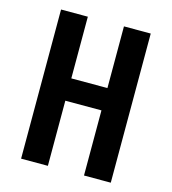

<svg xmlns="http://www.w3.org/2000/svg" viewBox="-109 -825 819 914"><g transform="rotate(15 300.0 -367.5)"><path d="M79 0V-735H211V-431H389V-735H521V0H389V-321H211V0Z"/></g></svg>

Font: Iosevka SS04 XBd Ex
Style: Regular
Weight: 800
Width: 7
Monospace: yes
Designer: Belleve Invis
Foundry: Belleve Invis
Version: Version 19.0.0; ttfautohint (v1.8.4)